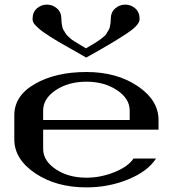

<svg xmlns="http://www.w3.org/2000/svg" viewBox="-20 -812 790 832"><path d="M352.5 -602.5Q355.5 -604.5 370.6 -613.3Q385.7 -622.1 388.7 -624Q391.6 -626 403.8 -633.8Q416 -641.6 418.5 -644Q420.9 -646.5 430.2 -653.8Q439.5 -661.1 441.4 -666Q443.4 -670.9 448.7 -678.7Q454.1 -686.5 455.6 -693.4Q457 -700.2 458.5 -709.5Q460 -718.8 460 -729.5Q460 -758.8 479 -775.4Q498 -792 522.5 -792Q547.9 -792 566.4 -775.4Q585 -758.8 585 -729.5Q585 -706.1 541.5 -675.3Q498 -644.5 402.3 -589.8Q370.1 -572.3 353.5 -562.5Q335.9 -572.3 310.1 -587.4Q284.2 -602.5 269 -610.8Q253.9 -619.1 232.9 -631.3Q211.9 -643.6 200.2 -651.4Q188.5 -659.2 173.8 -668.9Q159.2 -678.7 150.9 -686Q142.6 -693.4 134.8 -701.2Q127 -709 124 -715.8Q121.1 -722.7 121.1 -729.5Q121.1 -758.8 139.6 -775.4Q158.2 -792 183.6 -792Q208 -792 227.1 -775.4Q246.1 -758.8 246.1 -729.5Q246.1 -718.8 247.6 -709.5Q249 -700.2 250.5 -693.4Q252 -686.5 257.3 -678.7Q262.7 -670.9 265.1 -666Q267.6 -661.1 275.9 -653.8Q284.2 -646.5 287.1 -643.6Q290 -640.6 301.8 -633.3Q313.5 -626 316.9 -624Q320.3 -622.1 334.5 -613.3Q348.6 -604.5 352.5 -602.5ZM667 -250H167V-167Q167 -115.2 221.7 -78.6Q276.4 -42 354.5 -42Q416 -42 475.6 -65.9Q535.2 -89.8 558.6 -125H656.2Q620.1 -69.3 535.6 -34.7Q451.2 0 354.5 0Q223.6 0 132.8 -61Q42 -122.1 42 -208V-312.5Q42 -397.5 131.8 -448.7Q221.7 -500 354.5 -500Q485.4 -500 576.2 -439Q667 -377.9 667 -292ZM167 -292H542V-333Q542 -384.8 486.8 -421.4Q431.6 -458 354.5 -458Q276.4 -458 221.7 -421.4Q167 -384.8 167 -333Z"/></svg>

Font: okolaks
Style: Bold
Weight: 600
Width: 8
Version: Version 000.6.0